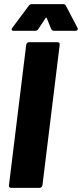

<svg xmlns="http://www.w3.org/2000/svg" viewBox="-20 -903 394 923"><path d="M23 -12 106 -688Q107 -693 110.5 -696.5Q114 -700 119 -700H257Q262 -700 265 -696.5Q268 -693 267 -688L184 -12Q183 -7 179.5 -3.5Q176 0 171 0H33Q28 0 25 -3.5Q22 -7 23 -12ZM36 -761Q36 -765 39 -769L118 -875Q123 -883 132 -883H285Q294 -883 297 -875L352 -770Q354 -766 354 -764Q354 -760 351 -757.5Q348 -755 344 -755H240Q231 -755 226 -763L205 -816Q202 -821 199 -816L164 -763Q159 -755 149 -755H45Q36 -755 36 -761Z"/></svg>

Font: Barlow Semi Condensed ExtraBold
Style: Italic
Weight: 800
Width: 4
Italic angle: -7°
Designer: Jeremy Tribby
Foundry: Tribby Type
Version: Version 1.408